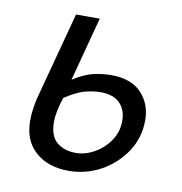

<svg xmlns="http://www.w3.org/2000/svg" viewBox="-63 -545 585 616"><g transform="rotate(10 229.5 -237.0)"><path d="M199.5 12Q131.9 12 91.2 -24.4Q50.4 -60.8 50.4 -125.6Q50.4 -147.8 53.7 -167.7Q56.9 -187.7 59.9 -199.7L136.3 -486.1H213.6L158.2 -277.4Q194.4 -300.6 223.9 -307.4Q253.4 -314.2 281.9 -314.2Q346.7 -314.2 380.2 -278.8Q413.8 -243.4 413.8 -190.3Q413.8 -133.5 383.5 -87.6Q353.2 -41.7 304.3 -14.8Q255.5 12 199.5 12ZM212.4 -48.6Q242.8 -48.6 272.6 -65.4Q302.5 -82.1 322 -110.8Q341.6 -139.4 341.6 -175.5Q341.6 -211.7 320.3 -233Q299.1 -254.3 257.9 -254.3Q233.5 -254.3 206.7 -247.2Q179.9 -240.1 142.1 -215.1Q134.2 -189.9 130.2 -170.5Q126.3 -151.1 126.3 -135.2Q126.3 -88.6 150.4 -68.6Q174.5 -48.6 212.4 -48.6Z"/></g></svg>

Font: Source Sans Variable
Style: Italic
Weight: 200
Italic angle: -11°
Designer: Paul D. Hunt
Foundry: Adobe Systems Incorporated
Version: Version 3.006;hotconv 1.0.111;makeotfexe 2.5.65597